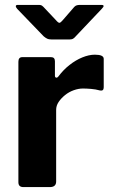

<svg xmlns="http://www.w3.org/2000/svg" viewBox="-20 -763 466 783"><path d="M76 0Q65 0 60 -5Q55 -10 55 -20V-511Q55 -530 71 -530H188Q204 -530 204 -513V-454Q204 -448 208.5 -446.5Q213 -445 218 -451Q238 -478 263.5 -498Q289 -518 316 -529Q343 -540 367 -540Q403 -540 403 -523V-407Q403 -391 388 -394Q370 -399 351 -400.5Q332 -402 318 -402Q300 -402 280.5 -395Q261 -388 245 -375Q229 -362 219 -347Q209 -332 209 -315V-23Q209 0 183 0H76ZM283 -735Q288 -740 293.5 -741.5Q299 -743 307 -743H393Q411 -743 395 -727L288 -614Q284 -609 278.5 -605.5Q273 -602 263 -602H191Q179 -602 172 -605.5Q165 -609 158 -615L50 -727Q44 -734 44.5 -738.5Q45 -743 53 -743H134Q143 -743 147 -742Q151 -741 157 -735L207 -682Q218 -669 223 -670Q228 -671 237 -682Z"/></svg>

Font: Libre Franklin Thin
Style: Bold
Weight: 700
Version: Version 3.000